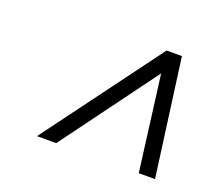

<svg xmlns="http://www.w3.org/2000/svg" viewBox="-74 -776 657 577"><g transform="rotate(20 254.0 -487.5)"><path d="M374.5 -629H395.5L153 -300H91.5L369.5 -675H418.5L469 -300H417Z"/></g></svg>

Font: Newsreader 24pt SemiBold
Style: Italic
Weight: 600
Italic angle: -17°
Designer: Hugues Gentile
Foundry: Production Type
Version: Version 1.003